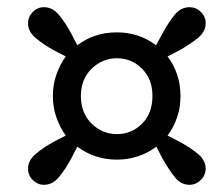

<svg xmlns="http://www.w3.org/2000/svg" viewBox="-20 -591 592 534"><path d="M205 -324Q205 -276 235 -247Q265 -218 305 -218Q346 -218 375 -247Q404 -276 404 -324Q404 -371 375 -400Q346 -429 305 -429Q265 -429 235 -400Q205 -371 205 -324ZM127 -324Q127 -356 137 -384Q147 -412 163 -434L130 -451Q101 -467 79.5 -485Q58 -503 58 -526Q58 -544 71 -557.5Q84 -571 102 -571Q126 -571 144 -549.5Q162 -528 178 -498L195 -465Q242 -501 305 -501Q367 -501 414 -465L432 -498Q448 -528 465.5 -549.5Q483 -571 507 -571Q525 -571 538.5 -558Q552 -545 552 -526Q552 -503 530.5 -485.5Q509 -468 479 -451L446 -434Q463 -412 472.5 -384Q482 -356 482 -324Q482 -292 472.5 -264.5Q463 -237 446 -214L479 -197Q509 -181 530.5 -163Q552 -145 552 -122Q552 -104 538.5 -90.5Q525 -77 507 -77Q483 -77 466 -98.5Q449 -120 432 -150L415 -183Q366 -147 305 -147Q244 -147 195 -183L178 -150Q162 -120 144 -98.5Q126 -77 102 -77Q85 -77 71.5 -90Q58 -103 58 -122Q58 -145 79.5 -163Q101 -181 130 -197L163 -214Q147 -236 137 -264Q127 -292 127 -324Z"/></svg>

Font: Source Serif Pro
Style: Bold Italic
Weight: 700
Italic angle: -12°
Designer: Frank Grießhammer
Foundry: Adobe Systems Incorporated
Version: Version 3.001;hotconv 1.0.111;makeotfexe 2.5.65597